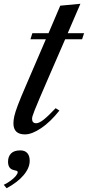

<svg xmlns="http://www.w3.org/2000/svg" viewBox="-48 -700 464 1015"><path d="M84 10.5Q23 10.5 23 -48Q23 -64.5 27.5 -85.2Q32 -106 46.5 -144.5Q61 -183 91 -252L194.5 -492.5H113L123 -524.5H208.5L270.5 -670L377 -680L310 -524.5H396.5L386 -492.5H296.5L213.5 -301.5Q181 -227 162.5 -183.2Q144 -139.5 135.2 -117.5Q126.5 -95.5 124 -86.5Q121.5 -77.5 121.5 -72Q121.5 -48.5 143.5 -48.5Q158.5 -48.5 182.5 -67.2Q206.5 -86 246 -128L266 -115.5Q218.5 -55.5 169.5 -22.5Q120.5 10.5 84 10.5ZM-13 295 -28 277Q-7.5 267 9.2 254.5Q26 242 35.8 230Q45.5 218 45.5 210.5Q45.5 205 41.5 203.5Q37.5 202 23 198.5Q-5.5 191.5 -5.5 154.5Q-5.5 127.5 10.5 111.2Q26.5 95 59.5 95Q83.5 95 96.2 109.2Q109 123.5 109 150Q109 187.5 77.2 225.5Q45.5 263.5 -13 295Z"/></svg>

Font: Libre Caslon Text
Style: Italic
Weight: 400
Italic angle: -22.583°
Designer: Pablo Impallari, Rodrigo Fuenzalida, Katja Schimmel
Foundry: Pablo Impallari, Rodrigo Fuenzalida
Version: Version 2.000